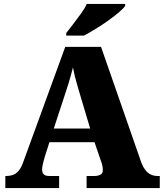

<svg xmlns="http://www.w3.org/2000/svg" viewBox="-20 -951 828 971"><path d="M7 0V-61H14Q31 -61 46 -66.5Q61 -72 74 -87Q87 -102 97 -130L310 -714H491L695 -128Q704 -105 716 -90Q728 -75 743.5 -68Q759 -61 777 -61H788V0H418V-61H458Q474 -61 487 -67Q500 -73 500 -92Q500 -102 498 -111.5Q496 -121 493.5 -129Q491 -137 489 -141L458 -232H230L207 -160Q205 -152 201.5 -140Q198 -128 195.5 -115.5Q193 -103 193 -93Q193 -78 201 -69.5Q209 -61 230 -61H279V0ZM252 -301H436L379 -492Q374 -510 368.5 -528.5Q363 -547 358 -567.5Q353 -588 349 -610Q344 -589 338 -568.5Q332 -548 326.5 -529Q321 -510 315 -493ZM315 -784Q330 -803 350 -829Q370 -855 389.5 -882Q409 -909 419 -931H613V-921Q604 -908 580.5 -888Q557 -868 526 -846Q495 -824 463 -804.5Q431 -785 405 -771H315Z"/></svg>

Font: Noto Serif Gujarati Black
Style: Regular
Weight: 900
Version: Version 2.102